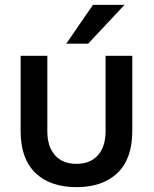

<svg xmlns="http://www.w3.org/2000/svg" viewBox="-20 -760 635 791"><path d="M65 -220V-530H175V-220Q175 -156 206.5 -120.5Q238 -85 295 -85Q352 -85 383.5 -120.5Q415 -156 415 -220V-530H525V-220Q525 -106 464 -47.5Q403 11 295 11Q187 11 126 -47.5Q65 -106 65 -220ZM363 -740H493L343 -580H253Z"/></svg>

Font: .
Style: 
Weight: 500
Designer: A.Korolkova, Vitaly Kuzmin
Foundry: ParaType Ltd
Version: Version 1.000; Glyphs 3.2, build 3192.0